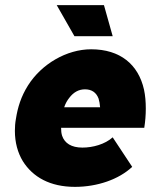

<svg xmlns="http://www.w3.org/2000/svg" viewBox="-20 -720 588 748"><path d="M419 -579 385 -700H201L270 -579ZM301 -145C258 -145 232 -162 222 -191C219 -200 218 -211 218 -222H542C546 -247 548 -272 548 -297C548 -323 546 -348 541 -371C519 -469 448 -528 335 -528C240 -528 142 -471 89 -387C62 -344 49 -302 42 -257C39 -241 38 -225 38 -210C38 -165 49 -125 69 -92C108 -30 175 8 272 8C359 8 443 -21 495 -70L419 -185C389 -158 342 -145 301 -145ZM311 -372C337 -372 355 -360 364 -336C367 -326 369 -315 370 -302H230C235 -317 242 -329 250 -339C266 -360 286 -372 311 -372Z"/></svg>

Font: Arthouse Owned Black
Style: Italic
Weight: 900
Italic angle: -10°
Designer: Jeremy Tribby
Foundry: Tribby Type
Version: Version 1.000;PS 001.000;hotconv 1.0.88;makeotf.lib2.5.64775